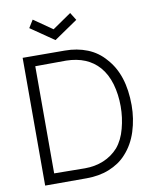

<svg xmlns="http://www.w3.org/2000/svg" viewBox="-101 -1034 892 1110"><g transform="rotate(-10 345.0 -479.0)"><path d="M168.5 -958.5 278 -882.5 388.5 -958.5 416.5 -913.5 278 -819 140.5 -913.5ZM555 -652Q646 -552.5 646 -372Q646 -293.5 622.5 -219Q599.5 -147 553 -96Q532 -72 505.5 -54.2Q479 -36.5 449 -24.5Q419 -12.5 385.8 -6.8Q352.5 -1 317.5 -1H73V-751L320 -750Q392 -750 452.5 -725.8Q513 -701.5 555 -652ZM513.5 -141.5Q549 -184 565.5 -247.5Q582.5 -310.5 582.5 -377Q582.5 -447.5 564.8 -508.5Q547 -569.5 510.5 -611.5Q442.5 -689 318.5 -691.5L136.5 -690.5V-61.5L317.5 -59.5Q376.5 -59.5 426.8 -80.2Q477 -101 513.5 -141.5Z"/></g></svg>

Font: Russisch Sans Light
Style: Regular
Weight: 300
Designer: Michael Sharanda (font) & Cristiano Sobral (main changes)
Foundry: Michael Sharanda
Version: Version 2.00;September 8, 2020;FontCreator 13.0.0.2681 64-bi